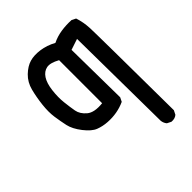

<svg xmlns="http://www.w3.org/2000/svg" viewBox="-186 -632 872 872"><g transform="rotate(-45 250.0 -196.5)"><path d="M409.2 128.9 389.6 119.1Q379.9 107.4 377.9 91.8L372.1 -440.4L319.3 -422.9L323.2 -114.3L313.5 -94.7Q288.1 -83 260.3 -78.1Q232.4 -73.2 203.1 -75.2Q173.8 -77.1 148.4 -86.9Q123 -96.7 95.7 -131.8Q68.4 -167 61.5 -198.2Q54.7 -229.5 49.8 -263.2Q44.9 -296.9 49.8 -340.3Q54.7 -383.8 64.5 -421.9Q74.2 -460 100.6 -485.4Q127 -510.7 154.3 -518.6Q181.6 -526.4 217.8 -521.5Q253.9 -516.6 290 -497.1Q317.4 -510.7 349.6 -515.6Q381.8 -520.5 415 -518.6L434.6 -508.8Q446.3 -473.6 448.2 -434.6Q450.2 -395.5 454.1 99.6L444.3 119.1Q430.7 130.9 409.2 128.9ZM246.1 -153.3V-429.7Q209 -450.2 186 -445.8Q163.1 -441.4 147.9 -418.5Q132.8 -395.5 127.9 -354.5Q123 -313.5 127 -278.3Q130.9 -243.2 135.7 -216.8Q140.6 -190.4 166 -168.9Q191.4 -147.5 246.1 -153.3Z"/></g></svg>

Font: JasonHandwriting2
Style: Regular
Weight: 400
Version: Version 1.05.10